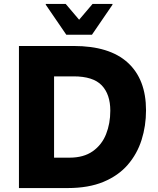

<svg xmlns="http://www.w3.org/2000/svg" viewBox="-20 -953 802 973"><path d="M76 0V-720H353Q535 -720 627.5 -635.5Q720 -551 720 -394Q720 -315 697.5 -244Q675 -173 627.5 -118Q580 -63 504.5 -31.5Q429 0 323 0ZM353 -566H254V-154H332Q404 -154 450 -186.5Q496 -219 517.5 -273Q539 -327 539 -392Q539 -475 495.5 -520.5Q452 -566 353 -566ZM316 -777 212 -929V-933H313L381 -853L449 -933H550V-929L446 -777Z"/></svg>

Font: Kufam
Style: Bold
Weight: 700
Designer: Wael Morcos, Artur Schmal
Foundry: Original Type
Version: Version 1.300; ttfautohint (v1.8.3)